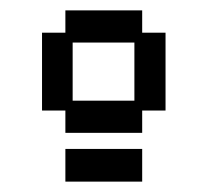

<svg xmlns="http://www.w3.org/2000/svg" viewBox="-20 -656 400 370"><path d="M106 -443V-400H254V-443H299V-593H254V-636H106V-593H61V-443ZM120 -574H239V-462H120ZM254 -306V-369H106V-306Z"/></svg>

Font: Pixelify Sans SemiBold
Style: Regular
Weight: 600
Designer: Stefie Justprince
Foundry: Typecalism Foundryline
Version: Version 1.000